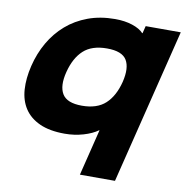

<svg xmlns="http://www.w3.org/2000/svg" viewBox="-91 -726 989 1024"><g transform="rotate(10 403.5 -214.0)"><path d="M599 211H409L471 -40H469Q439 -18 391 -4Q343 10 291 10Q209 10 155 -14.5Q101 -39 72.5 -82.5Q44 -126 40 -185.5Q36 -245 53 -315Q70 -385 104 -444Q138 -503 188 -546.5Q238 -590 304 -614.5Q370 -639 451 -639Q503 -639 544 -625.5Q585 -612 605 -590H607L617 -630H807ZM548 -316Q567 -394 542 -435.5Q517 -477 435 -477Q353 -477 308 -435.5Q263 -394 243 -316Q223 -238 248.5 -195.5Q274 -153 355 -153Q437 -153 482.5 -195Q528 -237 548 -316Z"/></g></svg>

Font: TypoPRO Sinkin Sans
Style: 800 Black Italic
Weight: 900
Italic angle: -112°
Designer: Keith Bates
Foundry: K-Type
Version: Sinkin Sans (version 1.0)  by Keith Bates   •   © 2014   www